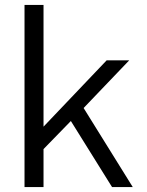

<svg xmlns="http://www.w3.org/2000/svg" viewBox="-20 -763 600 783"><path d="M521.5 0H437L269 -269.5L157.5 -155V0H80V-743H157.5V-246.5L415 -517H507L321 -322.5Z"/></svg>

Font: Public Sans Thin Light
Style: Regular
Weight: 300
Version: Version 1.007